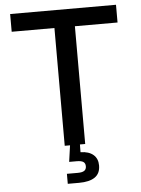

<svg xmlns="http://www.w3.org/2000/svg" viewBox="-61 -776 756 1027"><g transform="rotate(-5 317.0 -262.0)"><path d="M32.7 -632.3V-727.5H601.1V-632.3H372.1V0H262.2V-632.3ZM260.7 204.1V150.4H318.8Q343.3 150.4 354.2 142.8Q365.2 135.3 365.2 119.1Q365.2 102.5 354.2 95.2Q343.3 87.9 318.8 87.9H278.3L293.9 -22.9H343.8V0L343.3 41.5Q387.7 42.5 411.9 63.2Q436 84 436 120.6Q436 163.6 406.7 183.8Q377.4 204.1 321.8 204.1Z"/></g></svg>

Font: Inter 24pt Medium
Style: Regular
Weight: 500
Designer: Rasmus Andersson
Foundry: rsms
Version: Version 4.001;git-66647c0bb